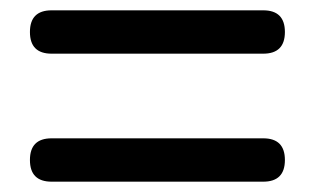

<svg xmlns="http://www.w3.org/2000/svg" viewBox="-20 -557 610 372"><path d="M80 -205Q38 -205 38 -247Q38 -289 80 -289H490Q532 -289 532 -247Q532 -205 490 -205H285ZM80 -453Q38 -453 38 -495Q38 -537 80 -537H490Q532 -537 532 -495Q532 -453 490 -453H285Z"/></svg>

Font: GenSenRounded JP M
Style: Regular
Weight: 500
Version: Version 1.501;PS 1;hotconv 16.6.51;makeotf.lib2.5.65220